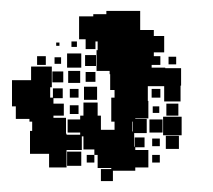

<svg xmlns="http://www.w3.org/2000/svg" viewBox="-20 -751 390 352"><path d="M281 -593H251V-566H252V-534H228V-533H249V-507H226V-482H227V-499H245V-481H228V-476H252V-444H228V-438H187V-419H165V-441H184V-443H159V-467H153V-477H133V-501H130V-476H102V-444H70V-469H35V-511H39V-528H34V-533H9V-556H2V-604H37V-629H75V-591H72V-572H77V-589H95V-571H78V-561H97V-539H78V-535H101V-506H102V-504H127V-508H104V-532H127V-539H133V-563H159V-539H165V-513H190V-528H184V-572H190V-586H182V-615H181V-621H157V-659H159V-675H155V-661H137V-679H125V-721H151V-725H175V-731H237V-696H262V-685H281V-655H262V-648H274V-632H258V-627H283V-626H312V-594H311V-565H281ZM111 -675H121V-665H111ZM83 -673H89V-667H83ZM103 -653H129V-627H103ZM136 -650H156V-630H136ZM48 -648H64V-632H48ZM289 -647H303V-633H289ZM80 -646H92V-634H80ZM105 -621H127V-599H105ZM76 -620H96V-600H76ZM155 -619V-601H137V-619ZM158 -568H134V-592H158ZM108 -588H124V-572H108ZM258 -588H274V-572H258ZM307 -561V-539H285V-561ZM124 -542H108V-558H124ZM272 -556V-544H260V-556ZM279 -503V-537H313V-503ZM278 -508H254V-532H278ZM223 -528H222V-510H223ZM308 -478H284V-502H308ZM273 -483H259V-497H273ZM129 -447H103V-473H129ZM153 -453H139V-467H153ZM273 -453H259V-467H273Z"/></svg>

Font: Rubik-Storm
Style: Regular
Weight: 400
Designer: NaN (generative design), Hubert & Fischer (Rubik source font outlines)
Foundry: NaN, Hubert & Fischer
Version: Version 1.000